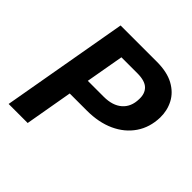

<svg xmlns="http://www.w3.org/2000/svg" viewBox="-183 -849 998 998"><g transform="rotate(45 315.5 -350.0)"><path d="M24 0 147 -700H413Q489 -700 537.5 -673.5Q586 -647 609 -603Q632 -559 631 -507Q629 -433 591.5 -378Q554 -323 488.5 -293Q423 -263 336 -263H210L164 0ZM230 -376H347Q412 -376 448.5 -408Q485 -440 486 -497Q488 -539 464 -562.5Q440 -586 384 -586H267Z"/></g></svg>

Font: DM Sans 18pt ExtraBold
Style: Italic
Weight: 800
Italic angle: -10°
Designer: Colophon Foundry, Jonny Pinhorn
Foundry: Colophon Foundry
Version: Version 4.004;gftools[0.9.30]